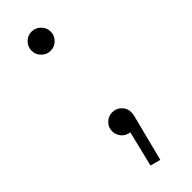

<svg xmlns="http://www.w3.org/2000/svg" viewBox="-183 -404 539 539"><g transform="rotate(-45 86.0 -135.0)"><path d="M47.9 -32.2Q47.9 -47.9 59.1 -58.8Q70.3 -69.8 85.9 -69.8Q101.6 -69.8 112.8 -58.8Q124 -47.9 124 -32.2Q124 -25.9 122.1 -18.1L86.9 120.1L56.2 111.8L82 5.9Q67.4 4.4 57.6 -6.6Q47.9 -17.6 47.9 -32.2ZM59.1 -325.2Q47.9 -336.4 47.9 -352.1Q47.9 -367.7 59.1 -378.9Q70.3 -390.1 85.9 -390.1Q101.6 -390.1 112.8 -378.9Q124 -367.7 124 -352.1Q124 -336.4 112.8 -325.2Q101.6 -314 85.9 -314Q70.3 -314 59.1 -325.2Z"/></g></svg>

Font: Gawaa
Style: Regular
Weight: 400
Designer: T. Christopher White
Version: Version 1.0